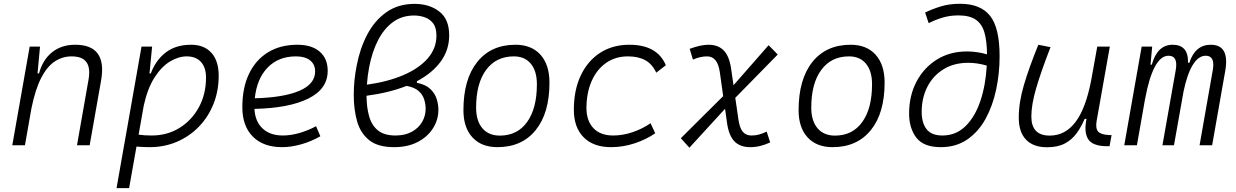

<svg xmlns="http://www.w3.org/2000/svg" viewBox="-20 -762 6485 1007"><path d="M44.4 0 135.7 -517.6H189.9L176.8 -377H184.6Q204.1 -448.7 253.2 -488Q302.2 -527.3 374.5 -527.3Q543 -527.3 510.3 -340.3L450.2 0H383.8L444.3 -344.2Q455.1 -405.3 433.6 -435.8Q412.1 -466.3 355 -466.3Q308.6 -466.3 268.3 -440.4Q228 -414.6 196.5 -354.2Q165 -293.9 144.5 -191.9L110.8 0Z M657.2 224.6H591.3L630.9 -0.5Q630.9 -0.5 630.4 -0.5L631.3 -2L722.2 -517.6H777.8L764.6 -381.8L763.7 -377H771Q796.4 -445.8 849.1 -486.6Q901.9 -527.3 982.4 -527.3Q1050.8 -527.3 1088.9 -484.9Q1127 -442.4 1127 -364.7Q1127 -284.7 1099.6 -216.6Q1072.3 -148.4 1023.2 -97.7Q974.1 -46.9 908.2 -18.6Q842.3 9.8 765.1 9.8Q731.9 9.8 695.8 6.8ZM707 -55.7Q737.3 -51.3 775.9 -51.3Q856.9 -51.3 921.4 -91.1Q985.8 -130.9 1023.2 -199.7Q1060.5 -268.6 1060.5 -355Q1060.5 -408.2 1033.9 -437.3Q1007.3 -466.3 959.5 -466.3Q916 -466.3 871.6 -439.5Q827.1 -412.6 790.5 -355.7Q753.9 -298.8 733.9 -208Z M1463.9 -51.3Q1503.9 -51.3 1549.6 -64.2Q1595.2 -77.1 1637.7 -100.1L1660.2 -47.4Q1613.8 -20.5 1560.8 -5.4Q1507.8 9.8 1459.5 9.8Q1360.8 9.8 1305.9 -45.7Q1251 -101.1 1251 -199.7Q1251 -301.3 1285.9 -374.5Q1320.8 -447.8 1385.5 -487.5Q1450.2 -527.3 1539.6 -527.3Q1614.7 -527.3 1656.7 -491.2Q1698.7 -455.1 1698.7 -390.6Q1698.7 -295.4 1597.2 -245.1Q1495.6 -194.8 1314.5 -190.9Q1317.9 -125 1357.2 -88.1Q1396.5 -51.3 1463.9 -51.3ZM1316.4 -246.6Q1468.3 -250.5 1550.5 -285.9Q1632.8 -321.3 1632.8 -387.7Q1632.8 -424.3 1606.4 -445.3Q1580.1 -466.3 1532.2 -466.3Q1440.9 -466.3 1384 -408Q1327.1 -349.6 1316.4 -246.6Z M2166.5 -335.9V-327.6Q2212.4 -318.8 2236.8 -295.4Q2261.2 -272 2270.3 -242.9Q2279.3 -213.9 2279.3 -186.5Q2279.3 -133.8 2251 -89.1Q2222.7 -44.4 2170.7 -17.3Q2118.7 9.8 2046.9 9.8Q1961.9 9.8 1916.3 -26.9Q1870.6 -63.5 1853 -125.5Q1835.4 -187.5 1835.4 -263.2Q1835.4 -305.7 1839.4 -343Q1843.3 -380.4 1850.6 -417Q1867.2 -505.9 1905.5 -579.6Q1943.8 -653.3 2005.9 -697.5Q2067.9 -741.7 2154.3 -741.7Q2231.9 -741.7 2283.9 -701.7Q2335.9 -661.6 2335.9 -577.1Q2335.9 -500 2291.5 -439.2Q2247.1 -378.4 2166.5 -335.9ZM1904.3 -317.9Q2013.7 -333 2095.7 -368.2Q2177.7 -403.3 2223.4 -455.8Q2269 -508.3 2269 -575.2Q2269 -617.2 2251.5 -639.9Q2233.9 -662.6 2207 -671.6Q2180.2 -680.7 2151.9 -680.7Q2087.9 -680.7 2040.5 -645.8Q1993.2 -610.8 1962.4 -550.3Q1931.6 -489.7 1916.5 -411.6Q1907.7 -366.7 1904.3 -317.9ZM2112.3 -311.5Q2021.5 -275.4 1902.3 -259.8Q1902.8 -197.3 1916.5 -150.4Q1930.2 -103.5 1963.1 -77.4Q1996.1 -51.3 2054.2 -51.3Q2104 -51.3 2139.4 -70.6Q2174.8 -89.8 2193.6 -121.8Q2212.4 -153.8 2212.4 -191.9Q2212.4 -216.8 2204.3 -241.7Q2196.3 -266.6 2174.8 -285.4Q2153.3 -304.2 2112.3 -311.5Z M2588.9 9.8Q2504.9 9.8 2457.8 -41.5Q2410.6 -92.8 2410.6 -184.1Q2410.6 -346.2 2482.9 -436.8Q2555.2 -527.3 2683.6 -527.3Q2767.6 -527.3 2814.7 -474.9Q2861.8 -422.4 2861.8 -328.6Q2861.8 -168.9 2789.6 -79.6Q2717.3 9.8 2588.9 9.8ZM2601.6 -50.8Q2693.4 -50.8 2744.6 -122.1Q2795.9 -193.4 2795.9 -320.3Q2795.9 -389.2 2764.2 -427.7Q2732.4 -466.3 2674.8 -466.3Q2582 -466.3 2529.5 -395.3Q2477.1 -324.2 2477.1 -197.3Q2477.1 -128.4 2509.8 -89.6Q2542.5 -50.8 2601.6 -50.8Z M3195.8 -51.3Q3246.6 -51.3 3298.1 -68.8Q3349.6 -86.4 3392.1 -115.7L3416.5 -63Q3369.1 -30.3 3308.6 -10.3Q3248 9.8 3184.6 9.8Q3092.3 9.8 3041 -42Q2989.7 -93.8 2989.7 -186.5Q2989.7 -289.6 3025.9 -366Q3062 -442.4 3127.4 -484.9Q3192.9 -527.3 3280.8 -527.3Q3427.2 -527.3 3472.2 -419.9L3421.9 -380.9Q3400.4 -426.8 3363.8 -446.5Q3327.1 -466.3 3273.4 -466.3Q3208 -466.3 3159.2 -432.4Q3110.4 -398.4 3083.3 -337.4Q3056.2 -276.4 3055.7 -194.3Q3056.6 -126.5 3093.3 -88.9Q3129.9 -51.3 3195.8 -51.3Z M3595.7 12.7 3550.8 -37.1 3772.9 -257.8 3755.4 -382.8Q3749 -426.8 3732.2 -446.5Q3715.3 -466.3 3688.5 -466.3Q3651.9 -466.3 3614.3 -449.2L3597.2 -505.9Q3654.8 -527.3 3696.3 -527.3Q3747.1 -527.3 3776.6 -496.6Q3806.2 -465.8 3815.4 -396L3827.1 -314.9L4011.2 -524.9L4059.1 -476.1L3836.4 -249L3853 -134.8Q3859.4 -90.8 3875.7 -71Q3892.1 -51.3 3921.4 -51.3Q3941.9 -51.3 3960.9 -56.4Q3980 -61.5 4001 -71.8L4019.5 -15.1Q3991.7 -2.4 3966.8 3.7Q3941.9 9.8 3914.1 9.8Q3861.3 9.8 3831.5 -21Q3801.8 -51.8 3792.5 -121.6L3782.7 -191.4Z M4346.7 9.8Q4262.7 9.8 4215.6 -41.5Q4168.5 -92.8 4168.5 -184.1Q4168.5 -346.2 4240.7 -436.8Q4313 -527.3 4441.4 -527.3Q4525.4 -527.3 4572.5 -474.9Q4619.6 -422.4 4619.6 -328.6Q4619.6 -168.9 4547.4 -79.6Q4475.1 9.8 4346.7 9.8ZM4359.4 -50.8Q4451.2 -50.8 4502.4 -122.1Q4553.7 -193.4 4553.7 -320.3Q4553.7 -389.2 4522 -427.7Q4490.2 -466.3 4432.6 -466.3Q4339.8 -466.3 4287.4 -395.3Q4234.9 -324.2 4234.9 -197.3Q4234.9 -128.4 4267.6 -89.6Q4300.3 -50.8 4359.4 -50.8Z M4914.1 9.8Q4823.7 9.8 4785.6 -40.5Q4747.6 -90.8 4748 -168.5Q4748.5 -261.2 4787.1 -334.2Q4825.7 -407.2 4893.8 -449.7Q4961.9 -492.2 5051.8 -492.2Q5103.5 -492.2 5156.7 -477.1Q5156.2 -546.4 5143.1 -591.6Q5129.9 -636.7 5097.7 -658.9Q5065.4 -681.2 5006.8 -681.2Q4962.9 -681.2 4924.8 -669.9Q4886.7 -658.7 4850.6 -640.6L4832 -696.3Q4870.1 -714.8 4914.8 -728.5Q4959.5 -742.2 5015.6 -742.2Q5122.1 -742.2 5172.4 -679.4Q5222.7 -616.7 5222.7 -467.3Q5222.7 -377.4 5204.6 -292.2Q5186.5 -207 5149.2 -138.9Q5111.8 -70.8 5053.2 -30.5Q4994.6 9.8 4914.1 9.8ZM5155.3 -418Q5105.5 -432.6 5058.1 -432.6Q4983.4 -432.6 4928.7 -398.9Q4874 -365.2 4844.2 -307.4Q4814.5 -249.5 4814 -176.3Q4814 -116.7 4840.1 -84Q4866.2 -51.3 4922.4 -51.3Q4994.1 -51.3 5044.2 -100.6Q5094.2 -149.9 5122.1 -233.2Q5149.9 -316.4 5155.3 -418Z M5471.7 10.3Q5399.4 10.3 5361.3 -29.5Q5323.2 -69.3 5323.2 -145Q5323.2 -224.6 5349.9 -315.2Q5376.5 -405.8 5425.8 -527.3L5489.7 -514.6Q5439.5 -385.3 5414.3 -298.8Q5389.2 -212.4 5389.2 -150.9Q5389.2 -50.8 5485.4 -50.8Q5566.9 -50.8 5620.8 -122.1Q5674.8 -193.4 5703.1 -341.3L5734.9 -517.6H5800.8L5731.4 -126.5Q5725.1 -88.4 5739.5 -72Q5753.9 -55.7 5796.9 -53.7H5810.1L5799.3 4.9H5788.1Q5710 4.9 5687 -32.5Q5664.1 -69.8 5678.7 -138.7H5668.9Q5650.9 -96.2 5626.2 -62.5Q5601.6 -28.8 5564.5 -9.3Q5527.3 10.3 5471.7 10.3Z M6022.9 -517.6 6014.2 -422.9H6021Q6049.8 -527.3 6130.4 -527.3Q6213.4 -527.3 6210.9 -432.6H6217.8Q6248.5 -527.3 6330.1 -527.3Q6430.2 -527.3 6406.2 -390.6L6337.4 0H6271.5L6340.8 -394.5Q6354 -469.7 6303.7 -469.7Q6265.6 -469.7 6236.1 -421.9Q6206.5 -374 6187.5 -282.7L6137.2 0H6076.7L6146.5 -394.5Q6159.7 -469.7 6108.9 -469.7Q6067.9 -469.7 6036.9 -411.6Q6005.9 -353.5 5985.8 -242.7V-244.1L5942.9 0H5876.5L5967.8 -517.6Z"/></svg>

Font: Cascadia Code Light
Style: Italic
Weight: 300
Italic angle: -10°
Monospace: yes
Designer: Aaron Bell
Foundry: Saja Typeworks
Version: Version 2404.023; ttfautohint (v1.8.4)